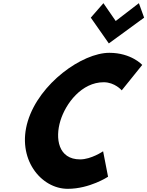

<svg xmlns="http://www.w3.org/2000/svg" viewBox="-20 -1172 926 1207"><path d="M630.1 -1152 550.8 -1061 664.2 -899 886 -1061 853.1 -1152 707.4 -1040ZM483.7 -170C553.6 -170 628.2 -221 628.2 -221L659.3 -61C659.3 -61 544 15 405.9 15C236.1 15 82.9 -175 155 -411C227.5 -648 496.8 -840 667.3 -840C805.4 -840 874.2 -764 874.2 -764L745.3 -604C745.3 -604 701.9 -655 631.9 -655C494.1 -655 393.3 -523 359.7 -413C325.7 -302 345.9 -170 483.7 -170Z"/></svg>

Font: Hussar
Style: BdSuprConOblThree
Weight: 700
Foundry: Cannot Into Space Fonts
Version: Version 2.00